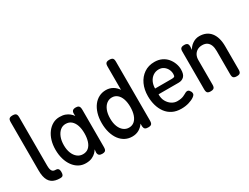

<svg xmlns="http://www.w3.org/2000/svg" viewBox="-63 -1212 2258 1738"><g transform="rotate(-30 1066.0 -342.5)"><path d="M188 10Q162 10 141 4.5Q120 -1 103.5 -12.5Q87 -24 76 -43Q65 -62 59.5 -88Q54 -114 54 -149V-653Q54 -668 57 -678Q60 -688 69.5 -693.5Q79 -699 98 -699Q117 -699 126.5 -694Q136 -689 139.5 -679Q143 -669 143 -655V-150Q143 -130 145.5 -116.5Q148 -103 153.5 -94Q159 -85 167.5 -81Q176 -77 187 -77Q199 -77 207.5 -74Q216 -71 221 -62Q226 -53 226 -34Q226 -14 221 -4.5Q216 5 207.5 7.5Q199 10 188 10Z M629 9Q608 9 597.5 0Q587 -9 586 -28L589 -61Q581 -47 565.5 -31Q550 -15 524 -3Q498 9 459 9Q419 9 386.5 -9Q354 -27 330 -60Q306 -93 293 -137.5Q280 -182 280 -235Q280 -286 293 -329.5Q306 -373 330.5 -405.5Q355 -438 387.5 -456Q420 -474 459 -474Q493 -474 517.5 -465Q542 -456 559.5 -441.5Q577 -427 588 -410L587 -435Q587 -456 597 -465.5Q607 -475 629 -475Q648 -475 657 -469Q666 -463 669 -452Q672 -441 672 -425V-37Q672 -23 669 -12.5Q666 -2 657 3.5Q648 9 629 9ZM477 -75Q513 -75 536 -95Q559 -115 570.5 -151Q582 -187 582 -233Q582 -281 570 -316Q558 -351 534.5 -371.5Q511 -392 475 -392Q443 -392 418.5 -371.5Q394 -351 380 -315Q366 -279 366 -232Q366 -185 380 -150Q394 -115 419 -95Q444 -75 477 -75Z M944 10Q904 10 871 -7Q838 -24 814 -56Q790 -88 776.5 -133.5Q763 -179 763 -234Q763 -289 776.5 -333.5Q790 -378 814 -409.5Q838 -441 871 -458Q904 -475 944 -475Q982 -475 1013 -457.5Q1044 -440 1065.5 -407.5Q1087 -375 1098.5 -330.5Q1110 -286 1110 -232Q1110 -177 1099 -132.5Q1088 -88 1066 -56Q1044 -24 1013.5 -7Q983 10 944 10ZM958 -75Q991 -75 1014 -94.5Q1037 -114 1049 -149.5Q1061 -185 1061 -232Q1061 -279 1049 -314.5Q1037 -350 1013.5 -370Q990 -390 958 -390Q927 -390 902.5 -371Q878 -352 864 -316.5Q850 -281 850 -231Q850 -183 864 -148Q878 -113 902.5 -94Q927 -75 958 -75ZM1109 10Q1087 10 1077 2Q1067 -6 1065 -25V-651Q1065 -666 1068 -676Q1071 -686 1080.5 -691.5Q1090 -697 1108 -697Q1128 -697 1137.5 -691.5Q1147 -686 1150 -676Q1153 -666 1153 -652V-36Q1153 -22 1150 -11.5Q1147 -1 1138 4.5Q1129 10 1109 10Z M1455 14Q1402 14 1363 -5.5Q1324 -25 1298.5 -59.5Q1273 -94 1260 -139Q1247 -184 1247 -236Q1247 -305 1272 -359Q1297 -413 1343 -444.5Q1389 -476 1452 -476Q1494 -476 1527 -460.5Q1560 -445 1582 -419Q1604 -393 1616 -361Q1628 -329 1628 -297Q1628 -246 1606 -224.5Q1584 -203 1549 -203H1339Q1338 -160 1355.5 -129Q1373 -98 1400 -81Q1427 -64 1456 -64Q1478 -64 1494 -67Q1510 -70 1521.5 -75Q1533 -80 1542 -85Q1551 -90 1558.5 -94Q1566 -98 1575 -99Q1584 -100 1591.5 -95.5Q1599 -91 1604 -81Q1610 -73 1611.5 -67Q1613 -61 1613 -53Q1613 -39 1591.5 -23.5Q1570 -8 1534 3Q1498 14 1455 14ZM1338 -264H1512Q1530 -264 1538.5 -268.5Q1547 -273 1547 -296Q1547 -323 1535 -346Q1523 -369 1502 -383.5Q1481 -398 1452 -398Q1419 -398 1393 -380.5Q1367 -363 1352.5 -332.5Q1338 -302 1338 -264Z M1762 10Q1743 10 1734 4.5Q1725 -1 1722 -11.5Q1719 -22 1719 -35V-432Q1719 -445 1722 -454Q1725 -463 1734.5 -468.5Q1744 -474 1763 -474Q1778 -474 1786.5 -470Q1795 -466 1798.5 -460Q1802 -454 1803 -447Q1804 -440 1804 -434L1802 -400Q1809 -414 1820 -427Q1831 -440 1846.5 -451Q1862 -462 1880 -468.5Q1898 -475 1920 -475Q1958 -475 1987.5 -462Q2017 -449 2037.5 -423.5Q2058 -398 2068.5 -361.5Q2079 -325 2079 -278V-34Q2079 -21 2076 -11Q2073 -1 2064 4.5Q2055 10 2036 10Q2017 10 2007 4.5Q1997 -1 1994 -11.5Q1991 -22 1991 -35V-279Q1991 -315 1981.5 -339.5Q1972 -364 1952.5 -377.5Q1933 -391 1902 -391Q1872 -391 1850.5 -378Q1829 -365 1817.5 -343Q1806 -321 1806 -291V-34Q1806 -21 1803 -11Q1800 -1 1790.5 4.5Q1781 10 1762 10Z"/></g></svg>

Font: Fredoka SemiCondensed
Style: Regular
Weight: 400
Width: 4
Designer: Ben Nathan
Foundry: Milena B. Brandão, Ben Nathan
Version: Version 2.001